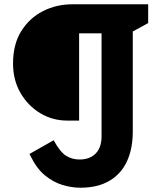

<svg xmlns="http://www.w3.org/2000/svg" viewBox="-20 -739 743 898"><path d="M350 -633V-175H295Q225 -175 167.5 -210Q110 -245 75.5 -305Q41 -365 41 -442Q41 -532 79.5 -593.5Q118 -655 181 -687Q244 -719 319 -719H673V-631L585 -583H289ZM455 -102V-644H601V-123Q601 -44 574 15Q547 74 492 106.5Q437 139 356 139Q315 139 272 126Q229 113 190 81Q151 49 123 -9L118 -19L231 -83Q261 -28 289 -10.5Q317 7 352 7Q400 7 427.5 -21Q455 -49 455 -102Z"/></svg>

Font: Gabarito
Style: Bold
Weight: 700
Designer: Leandro Assis / Alvaro Franca / Felipe Casaprima
Foundry: Naipe Foundry
Version: Version 1.000